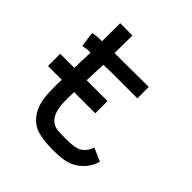

<svg xmlns="http://www.w3.org/2000/svg" viewBox="-168 -730 855 855"><g transform="rotate(45 259.0 -302.5)"><path d="M177.2 -213.4V-193.8Q177.2 -81.5 249 -74.2Q262.2 -72.8 301.8 -72.8Q356 -72.8 377 -84.5Q403.3 -98.6 417 -135.3L478.5 -107.9Q478.5 -107.4 476.8 -102.3Q475.1 -97.2 473.9 -94.5Q472.7 -91.8 470.2 -85.7Q467.8 -79.6 465.1 -75.2Q462.4 -70.8 458.3 -64.2Q454.1 -57.6 449.2 -52.2Q444.3 -46.9 438.2 -40.8Q432.1 -34.7 424.3 -28.8Q416.5 -22.9 407.7 -18.1Q372.1 2.9 302.7 2.9Q272.9 2.9 252.2 1.5Q231.4 0 209.5 -4.9Q187.5 -9.8 172.1 -18.6Q156.7 -27.3 142.8 -42.2Q128.9 -57.1 118.7 -78.6Q99.6 -117.7 99.6 -192.4V-213.4Q100.1 -218.8 100.3 -229.5Q100.6 -240.2 100.6 -246.1H13.7V-323.2H102.5Q103 -339.4 104 -373Q105 -406.7 105.5 -422.4H98.6Q78.6 -422.4 58.6 -417L48.8 -488.3Q64.5 -494.1 98.6 -494.1H106Q106 -511.2 106.2 -551.3Q106.4 -591.3 106.4 -608.4L183.6 -607.9Q183.6 -563 182.6 -496.6H242.2L388.2 -497.6H397V-425.8H242.2Q231 -425.8 213.1 -425Q195.3 -424.3 184.1 -424.3Q182.6 -395.5 180.2 -323.2H311.5V-246.1H178.2Q178.2 -240.2 178 -229.5Q177.7 -218.8 177.2 -213.4Z"/></g></svg>

Font: FantasqueSansM Nerd Font
Style: Regular
Weight: 400
Monospace: yes
Designer: Jany Belluz
Version: Version 1.8.0 ; ttfautohint (v1.8.2);Nerd Fonts 3.4.0